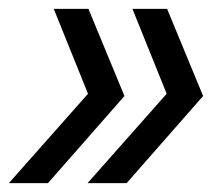

<svg xmlns="http://www.w3.org/2000/svg" viewBox="-32 -481 503 432"><path d="M-12 -69 166 -270 89 -461H167L248 -265L76 -69ZM165 -69 343 -270 266 -461H344L425 -265L253 -69Z"/></svg>

Font: Prodigy Sans
Style: Italic
Weight: 400
Italic angle: -13°
Designer: Wei Huang
Foundry: Wei Huang
Version: Version 1.003; ttfautohint (v1.8.3)